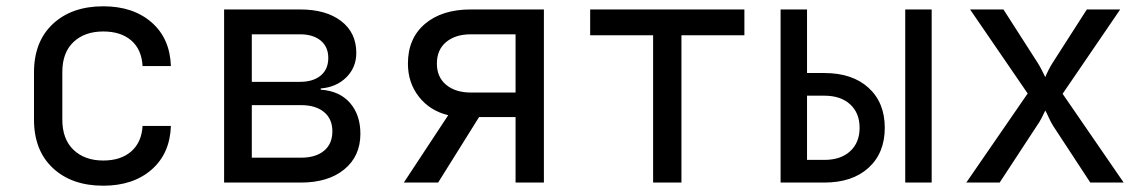

<svg xmlns="http://www.w3.org/2000/svg" viewBox="-20 -580 3640 610"><path d="M308 10Q208 10 148 -46Q88 -102 88 -200V-350Q88 -448 148 -504Q208 -560 308 -560Q403 -560 461.5 -509Q520 -458 523 -370H433Q430 -423 397 -451.5Q364 -480 308 -480Q249 -480 213.5 -446.5Q178 -413 178 -351V-200Q178 -138 213.5 -104Q249 -70 308 -70Q364 -70 397 -99Q430 -128 433 -180H523Q520 -92 461.5 -41Q403 10 308 10Z M692 0V-550H933Q1016 -550 1064 -513Q1112 -476 1112 -412Q1112 -366 1080.5 -334.5Q1049 -303 999 -299V-295Q1059 -291 1092 -253Q1125 -215 1125 -155Q1125 -84 1074 -42Q1023 0 936 0ZM780 -320H933Q975 -320 999 -340Q1023 -360 1023 -396Q1023 -431 999 -451Q975 -471 933 -471H780ZM780 -79H936Q983 -79 1009.5 -101Q1036 -123 1036 -163Q1036 -202 1009.5 -224Q983 -246 936 -246H780Z M1263 0 1404 -214Q1346 -228 1311 -272.5Q1276 -317 1276 -378Q1276 -458 1330 -504Q1384 -550 1476 -550H1708V0H1618V-208H1502L1372 0ZM1476 -286H1618V-471H1476Q1427 -471 1397.5 -446.5Q1368 -422 1368 -378Q1368 -335 1397.5 -310.5Q1427 -286 1476 -286Z M2055 0V-468H1855V-550H2345V-468H2145V0Z M2460 0V-550H2544V-348H2599Q2688 -348 2739.5 -301Q2791 -254 2791 -174Q2791 -94 2739.5 -47Q2688 0 2599 0ZM2856 0V-550H2940V0ZM2544 -72H2599Q2651 -72 2681 -99.5Q2711 -127 2711 -174Q2711 -221 2681 -248.5Q2651 -276 2599 -276H2544Z M3050 0 3245 -283 3062 -550H3168L3277 -380Q3284 -369 3290.5 -356Q3297 -343 3301 -335Q3304 -343 3310.5 -356Q3317 -369 3324 -380L3433 -550H3539L3356 -282L3550 0H3444L3326 -180Q3319 -191 3312.5 -205.5Q3306 -220 3301 -229Q3297 -220 3289.5 -205.5Q3282 -191 3274 -180L3156 0Z"/></svg>

Font: JetBrainsMonoNL NFM
Style: Regular
Weight: 400
Monospace: yes
Designer: Philipp Nurullin, Konstantin Bulenkov
Foundry: JetBrains
Version: Version 2.304; ttfautohint (v1.8.4.7-5d5b);Nerd Fonts 3.3.0